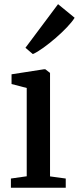

<svg xmlns="http://www.w3.org/2000/svg" viewBox="-20 -878 369 898"><path d="M31 0V-43L105 -53.5V-466.5L34 -485V-530.5L185.5 -554H192L214 -537V-53L287.5 -43V0ZM133 -625.5 99 -654.5 251.5 -858.5 329 -795Q317.5 -776 293.5 -750.8Q269.5 -725.5 240.2 -700.2Q211 -675 183 -654.8Q155 -634.5 134.5 -625.5Z"/></svg>

Font: Merriweather 48pt Medium
Style: Regular
Weight: 500
Version: Version 2.100